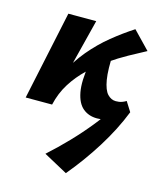

<svg xmlns="http://www.w3.org/2000/svg" viewBox="-109 -515 746 885"><g transform="rotate(15 264.0 -73.0)"><path d="M110 0Q123 -84 155 -149.5Q187 -215 231 -267.5Q275 -320 325.5 -361Q376 -402 427 -435L507 -352Q471 -333 427.5 -309Q384 -285 340 -254.5Q296 -224 256.5 -186.5Q217 -149 188 -103Q159 -57 146 0ZM289 289 175 227Q224 183 270.5 134.5Q317 86 358 35Q399 -16 430 -65L503 -59Q468 30 412 119.5Q356 209 289 289ZM20 0 110 -424H243L136 0ZM362 8Q322 8 294.5 -15Q267 -38 257.5 -88.5Q248 -139 262 -223L357 -307Q352 -222 360 -175Q368 -128 385.5 -109.5Q403 -91 425 -91Q432 -91 440 -92Q448 -93 457 -96.5Q466 -100 474 -105L503 -59Q471 -28 437.5 -10Q404 8 362 8Z"/></g></svg>

Font: Ysabeau Office ExtraBold
Style: Italic
Weight: 800
Italic angle: -12°
Designer: Christian Thalmann (Catharsis Fonts)
Version: Version 2.001;gftools[0.9.30]; featfreeze: tnum,lnum,ss02